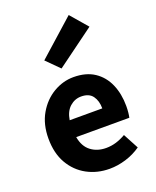

<svg xmlns="http://www.w3.org/2000/svg" viewBox="-157 -940 847 1043"><g transform="rotate(-20 266.5 -418.5)"><path d="M294.4 12.2Q222.7 12.2 164.1 -19.5Q105.5 -51.3 71 -111.1Q36.6 -170.9 36.6 -255.4Q36.6 -337.9 71.3 -397.9Q106 -458 161.4 -490.7Q216.8 -523.4 277.8 -523.4Q350.1 -523.4 398.2 -491.5Q446.3 -459.5 470.5 -403.8Q494.6 -348.1 494.6 -277.8Q494.6 -258.3 492.7 -240Q490.7 -221.7 488.3 -211.9H181.2Q190.9 -155.8 227.1 -128.2Q263.2 -100.6 314.9 -100.6Q344.7 -100.6 372.8 -109.1Q400.9 -117.7 428.7 -133.8L476.1 -44.9Q436.5 -17.1 388.7 -2.4Q340.8 12.2 294.4 12.2ZM179.2 -310.1H367.7Q367.7 -354 347.2 -382.1Q326.7 -410.2 281.2 -410.2Q244.1 -410.2 215.6 -384.8Q187 -359.4 179.2 -310.1ZM233.9 -589.4 160.6 -662.6 369.6 -849.1 454.1 -751Z"/></g></svg>

Font: Akatab Black
Style: Regular
Weight: 900
Designer: SIL Global
Foundry: SIL Global
Version: Version 4.000